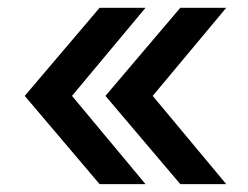

<svg xmlns="http://www.w3.org/2000/svg" viewBox="-20 -546 640 496"><path d="M237.3 -70.3 43.9 -298.3 237.3 -525.9H356L166 -298.3L356 -70.3ZM445.8 -70.3 252.4 -298.3 445.8 -525.9H564.5L374.5 -298.3L564.5 -70.3Z"/></svg>

Font: Inter 17pt Medium
Style: Regular
Weight: 500
Version: Version 4.001;git-66647c0bb